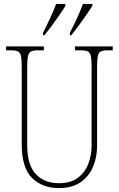

<svg xmlns="http://www.w3.org/2000/svg" viewBox="-20 -951 608 981"><path d="M281 10Q196 10 143.5 -42Q91 -94 91 -214V-608Q91 -646 87.5 -664Q84 -682 72 -688Q60 -694 35 -694H11V-714H204V-694H175Q150 -694 138.5 -688Q127 -682 123 -663.5Q119 -645 119 -606V-210Q119 -108 163 -61.5Q207 -15 281 -15Q342 -15 378.5 -43Q415 -71 431.5 -115Q448 -159 448 -207V-607Q448 -645 444.5 -663.5Q441 -682 429 -688Q417 -694 392 -694H363V-714H556V-694H532Q507 -694 495 -688Q483 -682 479.5 -663.5Q476 -645 476 -607V-205Q476 -147 455 -98Q434 -49 391 -19.5Q348 10 281 10ZM337 -784Q358 -823 374.5 -860Q391 -897 404 -931H452V-921Q441 -904 422.5 -877Q404 -850 383 -821.5Q362 -793 344 -771H337ZM200 -784Q220 -823 237 -860Q254 -897 267 -931H314V-921Q304 -904 285.5 -877Q267 -850 246 -821.5Q225 -793 207 -771H200Z"/></svg>

Font: Noto Serif Thai Condensed Thin
Style: Regular
Weight: 100
Width: 3
Designer: Monotype Design Team
Foundry: Monotype Imaging Inc.
Version: Version 2.001; ttfautohint (v1.8.4.7-5d5b)